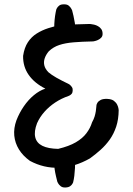

<svg xmlns="http://www.w3.org/2000/svg" viewBox="-20 -759 605 876"><path d="M116.5 -25Q84.5 -48 66.4 -77.3Q48.4 -106.6 45.1 -140.2Q41.9 -173.9 54.9 -209.9Q68.4 -244.6 88.8 -274.1Q109.1 -303.6 134.6 -324.8Q160 -345.9 186.9 -354.6Q137.4 -379.5 110.9 -417.3Q84.5 -455.1 85.4 -504.1Q91.1 -541.9 107.2 -566.3Q123.2 -590.8 147.4 -606Q171.5 -621.2 200.7 -630.6Q229.9 -640 260.9 -646L388.6 -649.6Q388.6 -649.6 394.8 -649.1Q400.9 -648.5 409.6 -646.5Q418.4 -644.5 427.3 -639.5Q436.2 -634.5 442.2 -626.1Q448.1 -617.6 448.1 -604.1Q448.1 -593.6 441.4 -586.8Q434.6 -580 426.3 -576.3Q418 -572.6 411.4 -571.4Q404.9 -570.1 404.9 -570.1Q353.5 -569.1 315.9 -565.9Q278.2 -562.8 250.9 -553.8Q223.5 -544.9 202.8 -525.2Q189.6 -509.6 184 -493Q178.4 -476.4 182.3 -460.4Q186.2 -444.5 200.9 -429.4Q214.6 -417.6 237.2 -404.7Q259.9 -391.8 295.2 -374.8Q295.2 -374.8 299.8 -371.1Q304.2 -367.5 308.4 -361Q312.6 -354.5 311.6 -344.9Q311.2 -335.6 306.4 -330.4Q301.5 -325.2 297.1 -323.2Q292.8 -321.2 292.8 -321.2Q260.1 -310 232 -291.4Q203.9 -272.8 182.7 -248.8Q161.5 -224.8 149 -196.8Q134.6 -159 140.8 -132.9Q146.9 -106.8 173.3 -93.7Q199.8 -80.6 245.4 -79.8Q294.8 -91.6 325.8 -109.7Q356.8 -127.8 374.2 -151Q391.8 -174.2 399.9 -200.6Q408 -215.2 411.7 -227.6Q415.4 -240 417.1 -251.1Q418.9 -262.1 419.5 -271.9Q419.5 -271.9 419.9 -277.6Q420.2 -283.2 424.7 -290.4Q429.1 -297.5 439.4 -303Q449.8 -308.5 469.2 -307.8Q489.1 -307 499.6 -299Q510 -291 514.8 -281.1Q519.5 -271.1 520.5 -263.8Q521.5 -256.5 521.5 -256.5Q521.1 -214.2 510.1 -181.1Q499 -148 480.8 -122.3Q462.5 -96.6 439 -75.5Q415.5 -54.4 390.5 -36.4Q320.1 3.6 250 6.3Q179.9 9 116.5 -25ZM277.5 96.5Q264.6 96.9 256.5 90.2Q248.4 83.5 244.9 76.8Q241.5 70 241.5 70Q239 59.4 235.2 44.1Q231.5 28.8 229.1 11.4Q226.8 -5.9 225.8 -20.9L321.5 -29.6Q323.1 -12.6 322.2 6.6Q321.2 25.9 319.1 43.1Q317 60.2 313.5 73.4Q313.5 73.4 310.6 79.1Q307.8 84.8 300.1 90.4Q292.5 96.1 277.5 96.5ZM227.9 -613.1Q226.9 -631.1 227.8 -649.9Q228.8 -668.6 231.2 -686Q233.8 -703.4 236.9 -716.1Q236.9 -716.1 239.8 -721.8Q242.6 -727.5 250.1 -733.5Q257.5 -739.5 271.9 -739.2Q285.8 -739.6 293.7 -733.1Q301.6 -726.5 305.2 -719.4Q308.9 -712.4 308.9 -712.4Q312 -702.1 315.2 -686.8Q318.5 -671.5 321.4 -654.7Q324.2 -637.9 324.2 -621.9Z"/></svg>

Font: Sour Gummy Black
Style: Regular
Weight: 900
Version: Version 1.000